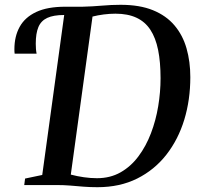

<svg xmlns="http://www.w3.org/2000/svg" viewBox="-20 -771 824 800"><path d="M386 9Q355 9 327.5 6.8Q300 4.5 272.5 2.2Q245 0 215 0H81L84.5 -27L156 -42L247.5 -708.5L237 -725.5L252 -743H324Q365 -744 404.8 -747.5Q444.5 -751 482.5 -751Q562 -751 617.2 -728.5Q672.5 -706 707 -665.2Q741.5 -624.5 757.2 -569.5Q773 -514.5 773 -449.5Q773 -355 747.8 -272.2Q722.5 -189.5 673 -126.2Q623.5 -63 551.5 -27Q479.5 9 386 9ZM384 -28.5Q439.5 -28.5 482.5 -53Q525.5 -77.5 557 -119.8Q588.5 -162 609 -215.8Q629.5 -269.5 639.2 -328.5Q649 -387.5 649 -445Q649 -512.5 638.8 -563Q628.5 -613.5 606.5 -647Q584.5 -680.5 548.5 -697.2Q512.5 -714 461 -714Q437.5 -714 412.2 -710.8Q387 -707.5 365.5 -702L275 -43.5Q301.5 -36.5 329.5 -32.5Q357.5 -28.5 384 -28.5ZM41 -547.5Q40.5 -551.5 40.2 -556Q40 -560.5 40 -566Q40 -619.5 62 -659.2Q84 -699 130.8 -721Q177.5 -743 252 -743L247 -708.5Q203 -708.5 177 -696.5Q151 -684.5 140 -658.2Q129 -632 129 -589Q129 -577 129.8 -567.2Q130.5 -557.5 132.5 -547.5Z"/></svg>

Font: Merriweather 96pt Medium
Style: Italic
Weight: 500
Italic angle: -7.8°
Version: Version 2.101